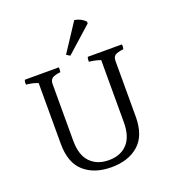

<svg xmlns="http://www.w3.org/2000/svg" viewBox="-149 -1041 964 1069"><g transform="rotate(-20 332.5 -506.5)"><path d="M477 -884 325 -748 304 -761 413 -927Q450 -922 477 -895ZM616 -709Q617 -705 617 -698Q617 -691 614 -681Q578 -677 564.5 -667.5Q551 -658 551 -634V-305Q551 -193 490.5 -139.5Q430 -86 329 -86Q228 -86 167.5 -139.5Q107 -193 107 -305V-665Q76 -678 38 -681Q37 -685 37 -692Q37 -699 41 -709H243Q243 -689 241 -681Q206 -677 192 -667Q178 -657 178 -634V-298Q178 -212 219 -170Q260 -128 329 -128Q398 -128 438 -170.5Q478 -213 478 -298V-666Q450 -677 410 -681Q410 -701 414 -709Z"/></g></svg>

Font: Halant
Style: Regular
Weight: 400
Designer: Hitesh Malaviya (Devanagari), Satya Rajpurohit (Latin)
Foundry: Indian Type Foundry
Version: Version 1.101;PS 1.0;hotconv 1.0.78;makeotf.lib2.5.61930; tt